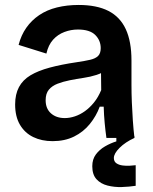

<svg xmlns="http://www.w3.org/2000/svg" viewBox="-20 -556 615 774"><path d="M192 13Q148 13 114 -3.5Q80 -20 60.5 -53Q41 -86 41 -135Q41 -176 56.5 -205Q72 -234 103 -252.5Q134 -271 180.5 -283.5Q227 -296 288 -305Q322 -310 343.5 -315Q365 -320 375.5 -330.5Q386 -341 386 -362Q386 -393 364 -415Q342 -437 294 -437Q266 -437 239.5 -427Q213 -417 194 -396Q175 -375 167 -340L55 -375Q65 -414 86 -444Q107 -474 138 -495Q169 -516 209.5 -526Q250 -536 297 -536Q370 -536 417 -512Q464 -488 487 -438.5Q510 -389 510 -312V-214Q510 -180 511.5 -143.5Q513 -107 515.5 -70.5Q518 -34 522 0H409Q405 -28 402 -60Q399 -92 398 -126H382Q368 -88 342 -56Q316 -24 278.5 -5.5Q241 13 192 13ZM241 -80Q261 -80 282 -87Q303 -94 322.5 -108Q342 -122 359 -143Q376 -164 388 -193L387 -280L411 -276Q394 -262 369 -254Q344 -246 316.5 -242Q289 -238 261.5 -232.5Q234 -227 212 -218.5Q190 -210 177 -194.5Q164 -179 164 -152Q164 -118 185.5 -99Q207 -80 241 -80ZM527 193Q501 197 471 198Q441 199 413.5 192Q386 185 369 166.5Q352 148 352 114Q352 86 366.5 66.5Q381 47 403.5 34Q426 21 449 14V-7H522V0Q485 17 462 40Q439 63 439 81Q439 95 449 102Q459 109 474 111Q489 113 503.5 112Q518 111 527 110Z"/></svg>

Font: Bricolage Grotesque 16pt SemiBold
Style: Regular
Weight: 600
Version: Version 1.001;gftools[0.9.33.dev8+g029e19f]